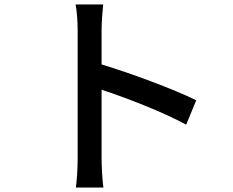

<svg xmlns="http://www.w3.org/2000/svg" viewBox="-20 -802 1040 858"><path d="M327 -92C327 -53 324 1 319 36H442C437 0 434 -61 434 -92V-401C544 -365 707 -302 812 -245L857 -354C757 -403 567 -474 434 -514V-670C434 -705 438 -749 441 -782H318C324 -748 327 -702 327 -670C327 -586 327 -156 327 -92Z"/></svg>

Font: Noto Sans CJK HK Medium
Style: Regular
Weight: 500
Designer: Ryoko NISHIZUKA 西塚涼子 (kana, bopomofo & ideographs); Paul D. Hunt (Latin, Greek & Cyrillic); Sandoll Communications 산돌커뮤니
Foundry: Adobe
Version: Version 2.004;hotconv 1.0.118;makeotfexe 2.5.65603